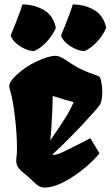

<svg xmlns="http://www.w3.org/2000/svg" viewBox="-20 -841 503 871"><path d="M230.5 -138.7Q245.1 -141.6 266.8 -151.9Q288.6 -162.1 327.6 -182.1Q357.9 -198.2 389.6 -213.9L431.2 -146Q409.7 -117.2 366 -80.3Q322.3 -43.5 272.2 -16.8Q222.2 9.8 181.6 9.8Q168.9 9.8 156.7 3.2Q144.5 -3.4 129.9 -18.6Q117.2 -31.2 110.8 -36.6Q100.6 -45.9 91.6 -53Q82.5 -60.1 80.1 -62Q64.9 -75.7 59.3 -87.2Q53.7 -98.6 53.7 -111.8Q53.7 -120.6 55.2 -131.3Q57.1 -149.9 57.1 -165Q57.1 -233.4 47.6 -311.5Q38.1 -389.6 27.8 -423.8Q22 -443.8 22 -450.2Q22 -469.7 51 -497.1Q80.1 -524.4 107.4 -541.5Q134.3 -558.1 171.4 -573Q208.5 -587.9 232.9 -587.9Q250 -586.9 271 -573.2Q317.9 -541.5 344.5 -528.6Q371.1 -515.6 409.7 -502L423.3 -497.1Q429.2 -494.6 431.6 -492.2Q434.1 -489.7 436.3 -483.2Q438.5 -476.6 440.9 -461.9Q443.8 -444.3 443.8 -424.3Q443.8 -385.3 433.6 -366.2Q429.2 -358.4 391.6 -316.7Q354 -274.9 305.2 -224.9Q256.3 -174.8 216.3 -138.7ZM219.2 -405.8Q219.2 -378.9 215.8 -308.6Q212.4 -238.3 208 -205.1L207.5 -203.6L221.2 -223.1Q253.4 -270 276.1 -305.9Q298.8 -341.8 314 -377.9Q287.6 -383.8 219.2 -405.8ZM134.3 -608.9Q164.6 -622.1 191.7 -651.4Q218.8 -680.7 233.4 -714.8Q221.2 -771.5 178 -796.1Q134.8 -820.8 81.5 -820.8Q74.2 -796.4 65.9 -774.4Q57.6 -752.4 51.5 -737.1Q45.4 -721.7 42.5 -714.8L28.3 -679.7Q32.7 -664.6 49.1 -648.7Q65.4 -632.8 88.4 -621.6Q111.3 -610.4 134.3 -608.9ZM362.8 -608.9Q393.1 -622.1 420.2 -651.4Q447.3 -680.7 461.9 -714.8Q449.7 -771.5 406.5 -796.1Q363.3 -820.8 310.1 -820.8Q302.7 -796.4 294.4 -774.4Q286.1 -752.4 280 -737.1Q273.9 -721.7 271 -714.8L256.8 -679.7Q261.2 -664.6 277.6 -648.7Q293.9 -632.8 316.9 -621.6Q339.8 -610.4 362.8 -608.9Z"/></svg>

Font: Fruktur
Style: Regular
Weight: 400
Designer: Viktoriya Grabowska
Foundry: Viktoriya Grabowska
Version: Version 1.004; ttfautohint (v1.4.1)